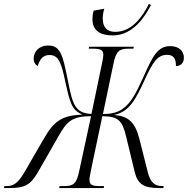

<svg xmlns="http://www.w3.org/2000/svg" viewBox="-81 -950 949 970"><path d="M488 -771C594 -771 653 -870 682 -925L671 -930C642 -872 589 -789 501 -789C456 -789 438 -817 438 -856C438 -870 440 -888 446 -906L392 -896C387 -877 386 -863 386 -853C386 -801 419 -771 488 -771ZM-61 0H-34C45 0 73 -16 110 -79L214 -261C256 -335 281 -363 379 -363L319 -85C306 -20 288 -10 244 -10H220L218 0H443L445 -10H420C388 -10 371 -15 371 -41C371 -51 374 -66 380 -97L436 -363C518 -362 537 -341 557 -257L600 -79C615 -19 648 0 720 0H744L746 -10H740C704 -10 681 -24 667 -75L623 -249C601 -336 564 -364 495 -369C574 -386 605 -449 652 -551C691 -636 715 -673 763 -673C799 -673 808 -650 808 -616C830 -617 848 -629 848 -659C848 -689 826 -717 779 -717C714 -717 689 -663 643 -560C607 -481 580 -426 534 -397C511 -382 482 -374 439 -374L492 -627C505 -694 524 -704 569 -704H593L595 -714H369L367 -704H389C423 -704 441 -699 441 -674C441 -667 440 -655 434 -628L381 -374C348 -376 325 -384 308 -403C284 -430 275 -478 259 -557C236 -671 224 -720 163 -720C114 -720 89 -687 89 -653C89 -636 96 -625 109 -616C122 -656 140 -672 169 -672C217 -672 229 -629 248 -542C274 -419 285 -394 335 -371C233 -367 192 -339 142 -252L42 -79C8 -22 -15 -10 -47 -10H-59Z"/></svg>

Font: Noto Serif Display Condensed Light
Style: Italic
Weight: 300
Width: 3
Italic angle: -12°
Designer: Monotype Design Team
Foundry: Monotype Imaging Inc.
Version: Version 2.009